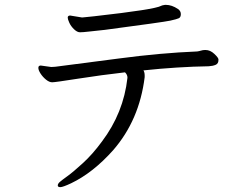

<svg xmlns="http://www.w3.org/2000/svg" viewBox="-20 -725 1040 791"><path d="M148 -455 191 -449 208 -450Q296 -461 469.5 -484Q643 -507 792 -513Q800 -514 808 -516.5Q816 -519 824 -519H827Q846 -519 863 -503Q880 -487 880 -480V-478Q880 -463 868.5 -458Q857 -453 840 -452Q713 -450 571 -435Q576 -427 576 -414V-407Q554 -230 446 -106Q363 -13 273 30Q239 46 228.5 46Q218 46 218 39Q218 32 226.5 24.5Q235 17 258 0.5Q281 -16 321.5 -53Q362 -90 400 -142Q489 -260 505 -404V-406Q505 -417 495 -427Q398 -416 302.5 -401Q207 -386 195 -386Q183 -386 169.5 -397Q156 -408 147 -422Q138 -436 138 -445.5Q138 -455 148 -455ZM318 -653 329 -654Q337 -655 368 -658Q618 -686 644 -701Q648 -703 652 -703.5Q656 -704 660 -705H663Q688 -705 713 -688Q725 -680 725 -667Q725 -654 717 -650Q709 -646 681.5 -640Q654 -634 412 -602L347 -595Q321 -592 309.5 -592Q298 -592 285 -604.5Q272 -617 265.5 -631.5Q259 -646 259 -652Q259 -661 269 -661Z"/></svg>

Font: LXGW Bright GB
Style: Regular
Weight: 400
Designer: Christian Thalmann (Catharsis Fonts)
Foundry: LXGW / Christian Thalmann (Catharsis Fonts) / Fontworks Inc.
Version: Version 5.510